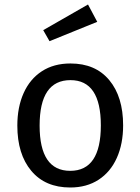

<svg xmlns="http://www.w3.org/2000/svg" viewBox="-20 -821 624 853"><path d="M527 -264Q527 -182 499 -119.5Q471 -57 418 -22.5Q365 12 292 12Q181 12 119 -62Q57 -136 57 -263Q57 -345 85 -407.5Q113 -470 166 -504.5Q219 -539 293 -539Q404 -539 465.5 -465Q527 -391 527 -264ZM156 -263Q156 -62 292 -62Q428 -62 428 -264Q428 -465 293 -465Q156 -465 156 -263ZM412 -724 200 -638 172 -687 371 -801Z"/></svg>

Font: Fira GO
Style: Regular
Weight: 400
Designer: Carrois Corporate
Foundry: Carrois Corporate GbR
Version: Version 0.300